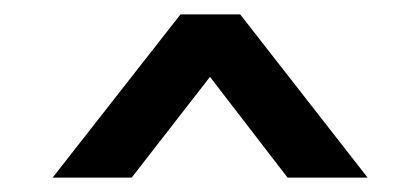

<svg xmlns="http://www.w3.org/2000/svg" viewBox="-20 -749 584 267"><path d="M379.9 -502 272 -642.1 163.1 -502H53.2L231 -729H314L491.2 -502Z"/></svg>

Font: BDO Grotesk Medium
Style: Regular
Weight: 500
Designer: Deni Anggara
Foundry: Lokal Container
Version: Version 2.000